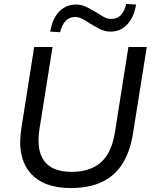

<svg xmlns="http://www.w3.org/2000/svg" viewBox="-20 -943 770 972"><path d="M337 9Q270 9 218.5 -10Q167 -29 133.5 -67.5Q100 -106 88 -164Q76 -222 89 -299L153 -705H246L180 -291Q163 -183 204 -128Q245 -73 342 -73Q437 -73 491 -121Q545 -169 562 -274L630 -705H723L654 -272Q640 -179 601.5 -116.5Q563 -54 497.5 -22.5Q432 9 337 9ZM284 -780 234 -783Q242 -828 260 -858.5Q278 -889 304.5 -904.5Q331 -920 364 -920Q393 -920 419 -907Q445 -894 468 -880Q488 -867 506 -857Q524 -847 543 -847Q573 -847 591.5 -866.5Q610 -886 619 -923L669 -920Q658 -855 624 -819Q590 -783 540 -783Q510 -783 484.5 -796.5Q459 -810 436 -824Q417 -837 398 -847Q379 -857 361 -857Q331 -857 312.5 -837.5Q294 -818 284 -780Z"/></svg>

Font: Nunito Sans 12pt ExtraLight 12pt Medium
Style: Italic
Weight: 500
Italic angle: -9°
Version: Version 3.101;gftools[0.9.27]